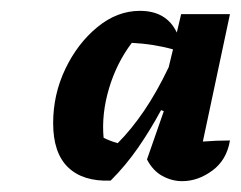

<svg xmlns="http://www.w3.org/2000/svg" viewBox="-20 -737 444 354"><path d="M184 -404Q133 -402 105.5 -428.5Q78 -455 78 -510Q78 -563 100.5 -610Q123 -657 159.5 -687Q196 -717 238 -717Q287 -717 306 -677L314 -711H404L354 -476Q366 -477 378.5 -477.5Q391 -478 404 -478Q398 -442 371.5 -422.5Q345 -403 316 -403Q297 -403 279.5 -412.5Q262 -422 251 -443L282 -532L277 -534Q257 -497 234.5 -464.5Q212 -432 184 -404ZM171 -483Q177 -480 183.5 -477.5Q190 -475 197 -473Q222 -498 245.5 -532.5Q269 -567 291 -613L299 -646Q263 -656 223 -658Q195 -621 181 -574Q167 -527 171 -483Z"/></svg>

Font: Piazzolla SC
Style: Bold Italic
Weight: 700
Italic angle: -11.3°
Designer: Juan Pablo del Peral
Foundry: Huerta Tipografica
Version: Version 1.330